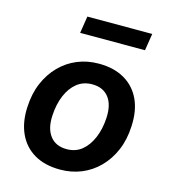

<svg xmlns="http://www.w3.org/2000/svg" viewBox="-108 -799 792 895"><g transform="rotate(15 288.0 -351.0)"><path d="M264 10Q190 10 139 -20Q88 -50 63 -105Q38 -160 42 -233Q45 -298 67 -349.5Q89 -401 125.5 -438Q162 -475 209.5 -494.5Q257 -514 312 -514Q386 -514 437 -484Q488 -454 513 -400Q538 -346 534 -271Q531 -206 509 -154.5Q487 -103 450.5 -66Q414 -29 366.5 -9.5Q319 10 264 10ZM269 -90Q312 -90 342 -114.5Q372 -139 390 -181.5Q408 -224 411 -277Q415 -342 387.5 -377.5Q360 -413 307 -413Q265 -413 234.5 -389Q204 -365 186 -322.5Q168 -280 165 -226Q161 -162 188.5 -126Q216 -90 269 -90ZM190 -630 203 -712H516L503 -630Z"/></g></svg>

Font: Nunitoga
Style: Bold Italic
Weight: 700
Italic angle: -9°
Designer: Vernon Adams
Foundry: Vernon Adams
Version: Version 1.0